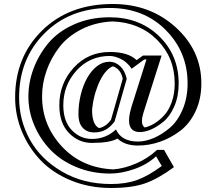

<svg xmlns="http://www.w3.org/2000/svg" viewBox="-20 -773 1087 967"><path d="M539.1 -169.9 598.1 -376Q588.4 -425.8 548.8 -439Q531.7 -433.1 515.4 -415Q499 -397 485.1 -369.6Q471.2 -342.3 460.7 -307.6Q450.2 -272.9 445.3 -233.4Q443.8 -224.6 443.8 -214.8Q443.8 -200.7 445.8 -186.8Q447.8 -172.9 451.9 -161.1Q456.1 -149.4 462.9 -140.6Q469.7 -131.8 480 -127.9Q514.6 -135.7 539.1 -169.9ZM618.2 -376 557.1 -161.1Q534.7 -131.3 510 -118.7Q485.4 -106 455.1 -106Q431.6 -106 416.3 -114.3Q400.9 -122.6 391.6 -135.5Q382.3 -148.4 378.7 -164.6Q375 -180.7 375 -196.3Q375 -249 387 -297.1Q398.9 -345.2 419.9 -381.8Q440.9 -418.5 469.2 -440.2Q497.6 -461.9 530.8 -461.9Q546.9 -461.9 561.3 -455.6Q575.7 -449.2 586.9 -438Q598.1 -426.8 606.2 -410.9Q614.3 -395 618.2 -376ZM643.1 -237.8 717.8 -474.1 706.1 -473.1 643.1 -426.8Q619.1 -461.9 587.6 -476.6Q556.2 -491.2 533.2 -491.2Q432.1 -491.2 365.5 -417.7Q298.8 -344.2 298.8 -243.2Q298.8 -162.1 341.3 -117.7Q383.8 -73.2 442.9 -73.2Q513.2 -73.2 564 -121.1Q591.8 -60.1 674.8 -60.1Q712.9 -60.1 754.9 -78.1Q796.9 -96.2 835.9 -129.6Q875 -163.1 899.9 -221.9Q924.8 -280.8 924.8 -353Q924.8 -511.2 814.5 -622.1Q704.1 -732.9 532.2 -732.9Q331.1 -732.9 203.6 -604.5Q76.2 -476.1 76.2 -282.2Q76.2 -168.9 130.1 -70.6Q184.1 27.8 291.5 90.8Q398.9 153.8 539.1 153.8Q615.2 153.8 671.1 133.3Q727.1 112.8 794.9 63L766.1 14.2Q722.2 55.2 657.5 78.1Q592.8 101.1 534.2 101.1Q443.8 101.1 366 69.1Q288.1 37.1 235.6 -16.8Q183.1 -70.8 153.1 -140.9Q123 -210.9 123 -287.1Q123 -357.9 148.9 -427.5Q174.8 -497.1 223.4 -555.4Q272 -613.8 352.5 -649.9Q433.1 -686 532.2 -686Q683.1 -686 781.5 -590.6Q879.9 -495.1 879.9 -353Q879.9 -288.1 857.9 -237.5Q835.9 -187 803.5 -160.4Q771 -133.8 740.5 -120.8Q710 -107.9 685.1 -107.9Q603 -107.9 643.1 -237.8ZM547.9 -752.9Q735.8 -752.9 865 -635.5Q994.1 -518.1 994.1 -353Q994.1 -274.9 965.1 -212.9Q936 -150.9 888.4 -114.5Q840.8 -78.1 785.9 -59.1Q731 -40 674.8 -40Q607.9 -40 571.8 -75.2Q534.2 -53.2 442.9 -53.2Q376 -53.2 327.4 -103Q278.8 -152.8 278.8 -243.2Q278.8 -353 351.3 -432.1Q423.8 -511.2 533.2 -511.2Q625 -511.2 668 -470.2L700.2 -493.2H793.9Q704.1 -210.9 702.6 -205.6Q701.2 -200.2 698.5 -189.7Q695.8 -179.2 695.3 -172.1Q694.8 -165 695.3 -156.5Q695.8 -147.9 699.5 -141.4Q703.1 -134.8 709 -130.9Q732.9 -136.2 757.6 -151.1Q782.2 -166 806.2 -191.4Q830.1 -216.8 845 -258.8Q859.9 -300.8 859.9 -353Q859.9 -482.9 772 -571.5Q684.1 -660.2 546.9 -665Q460.9 -661.1 391.4 -626Q321.8 -590.8 279.3 -535.9Q236.8 -481 214.4 -417Q191.9 -353 191.9 -287.1Q191.9 -142.1 292.5 -34.4Q393.1 73.2 550.8 80.1Q605 76.2 665 50.5Q725.1 24.9 771 -18.1H806.2L856 68.8Q775.9 127.9 709.5 150.9Q643.1 173.8 539.1 173.8Q429.2 173.8 336.7 135.5Q244.1 97.2 183.6 33.2Q123 -30.8 89.6 -112.3Q56.2 -193.8 56.2 -282.2Q56.2 -485.8 192.1 -619.4Q328.1 -752.9 547.9 -752.9Z"/></svg>

Font: Jacques Francois Shadow
Style: Regular
Weight: 400
Designer: Alexei Vanyashin, Nikita Kanarev (i@xarsok.ru)
Foundry: Cyreal (www.cyreal.org)
Version: Version 1.003